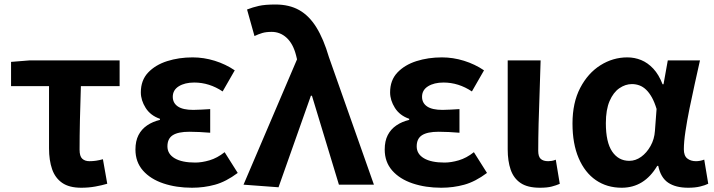

<svg xmlns="http://www.w3.org/2000/svg" viewBox="-20 -832 3218 865"><path d="M345.6 13.8Q291.8 13.8 260.1 -8.2Q228.4 -30.2 214.7 -69.9Q200.9 -109.6 200.9 -163.7V-444.1H29.8V-553.2L111.9 -559.8H518.9V-444.1H344.4Q341.8 -366.2 340.1 -291.4Q338.5 -216.7 338.5 -157.7Q338.5 -128.1 350.5 -117Q362.6 -105.8 382.9 -105.8Q398 -105.8 412.4 -107.9Q426.7 -110 443.7 -114.6L463.2 -4.2Q439.6 2.9 409.7 8.3Q379.7 13.8 345.6 13.8Z M844.9 13.8Q774.1 13.8 716 -5.7Q657.9 -25.2 624 -63.7Q590.2 -102.2 590.2 -158.2Q590.2 -196.6 603.9 -223.3Q617.7 -250 642.7 -267Q667.6 -284 700.5 -291.8V-296.8Q657.9 -311.5 636.2 -345.9Q614.5 -380.4 614.5 -415.9Q614.5 -470.3 647.2 -505Q679.9 -539.6 733 -556.6Q786.1 -573.5 847.8 -573.5Q898.1 -573.5 947.4 -558.2Q996.6 -542.9 1037.6 -515.1L983 -420Q953.6 -439.8 921.4 -450Q889.1 -460.2 855.1 -460.2Q812.7 -460.2 785.5 -443.3Q758.4 -426.4 758.4 -396Q758.4 -367.9 781.2 -352.4Q804.1 -336.9 850.6 -336.9Q868 -336.9 887.9 -338.2Q907.8 -339.5 927 -340.5V-234Q902.4 -236 878.8 -237.2Q855.2 -238.4 833.1 -238.4Q782.8 -238.4 758.5 -223Q734.3 -207.6 734.3 -172.6Q734.3 -138.3 767 -118.9Q799.7 -99.6 859.8 -99.6Q889.3 -99.6 924 -109.8Q958.6 -120 992 -146.4L1051 -52.9Q998.2 -13.5 948.7 0.1Q899.2 13.8 844.9 13.8Z M1234.8 11.7 1077.1 0 1318.2 -564.7 1313.9 -582.6Q1300.6 -634.6 1271.6 -661.5Q1242.5 -688.4 1203.9 -688.4Q1178.7 -688.4 1161.6 -683.3Q1144.6 -678.2 1126.5 -669.6L1093 -789.2Q1118.7 -799.3 1146.4 -805.5Q1174.1 -811.7 1221 -811.7Q1283.3 -811.7 1328 -786.5Q1372.6 -761.4 1405.2 -709Q1437.8 -656.6 1461.8 -574.8L1664.6 0H1506.9L1385.4 -400.6H1380.6Z M1967.9 13.8Q1897.1 13.8 1839 -5.7Q1780.9 -25.2 1747 -63.7Q1713.2 -102.2 1713.2 -158.2Q1713.2 -196.6 1726.9 -223.3Q1740.7 -250 1765.7 -267Q1790.6 -284 1823.5 -291.8V-296.8Q1780.9 -311.5 1759.2 -345.9Q1737.5 -380.4 1737.5 -415.9Q1737.5 -470.3 1770.2 -505Q1802.9 -539.6 1856 -556.6Q1909.1 -573.5 1970.8 -573.5Q2021.1 -573.5 2070.4 -558.2Q2119.6 -542.9 2160.6 -515.1L2106 -420Q2076.6 -439.8 2044.4 -450Q2012.1 -460.2 1978.1 -460.2Q1935.7 -460.2 1908.5 -443.3Q1881.4 -426.4 1881.4 -396Q1881.4 -367.9 1904.2 -352.4Q1927.1 -336.9 1973.6 -336.9Q1991 -336.9 2010.9 -338.2Q2030.8 -339.5 2050 -340.5V-234Q2025.4 -236 2001.8 -237.2Q1978.2 -238.4 1956.1 -238.4Q1905.8 -238.4 1881.5 -223Q1857.3 -207.6 1857.3 -172.6Q1857.3 -138.3 1890 -118.9Q1922.7 -99.6 1982.8 -99.6Q2012.3 -99.6 2047 -109.8Q2081.6 -120 2115 -146.4L2174 -52.9Q2121.2 -13.5 2071.7 0.1Q2022.2 13.8 1967.9 13.8Z M2412.5 13.8Q2356.8 13.8 2325.4 -7.5Q2294 -28.7 2280.6 -67.7Q2267.3 -106.6 2267.3 -158.8V-559.8H2415.6Q2414 -491.7 2411.1 -417.3Q2408.1 -342.9 2406.5 -274Q2404.8 -205.1 2404.8 -152.6Q2404.8 -126.6 2416.1 -116.2Q2427.5 -105.8 2449.8 -105.8Q2457 -105.8 2466.3 -107.3Q2475.5 -108.8 2483.9 -112.6L2501.9 -3.8Q2485.5 3.3 2465.4 8.5Q2445.2 13.8 2412.5 13.8Z M2780.9 13.8Q2714.6 13.8 2664.7 -20.3Q2614.9 -54.4 2587 -119.5Q2559.2 -184.6 2559.2 -275.5Q2559.2 -369.3 2593.9 -435.9Q2628.6 -502.4 2685 -538Q2741.4 -573.5 2806.1 -573.5Q2839 -573.5 2868.6 -561.4Q2898.3 -549.3 2923.2 -522.7Q2948.1 -496.1 2965 -452.4H2969.3L2988.5 -559.8H3133.5Q3122.5 -509.8 3109.9 -453.7Q3097.4 -397.7 3086.3 -342.8Q3075.2 -287.8 3068.1 -240.2Q3060.9 -192.5 3060.9 -159.3Q3060.9 -130.2 3076.4 -118Q3091.9 -105.8 3115.5 -105.8Q3123.9 -105.8 3133.6 -107.5Q3143.3 -109.2 3152.7 -113L3170.8 -4.2Q3156.6 2.9 3134.1 8.3Q3111.5 13.8 3080.5 13.8Q3024.1 13.8 2990.2 -9Q2956.4 -31.8 2945.5 -84.8H2941Q2882.6 13.8 2780.9 13.8ZM2815.1 -107.4Q2843.5 -107.4 2868.6 -125.5Q2893.7 -143.6 2910.9 -174.4Q2928.2 -205.2 2930.6 -242.3L2938 -341.3Q2928.9 -371.4 2917 -392.9Q2905 -414.3 2891.1 -427.7Q2877.1 -441.2 2860.9 -447.2Q2844.6 -453.2 2827 -453.2Q2797.5 -453.2 2770.3 -434.5Q2743.2 -415.8 2726.4 -377Q2709.5 -338.2 2709.5 -277.1Q2709.5 -191 2738 -149.2Q2766.4 -107.4 2815.1 -107.4Z"/></svg>

Font: Noto Sans TC
Style: Regular
Weight: 100
Designer: Ryoko NISHIZUKA 西塚涼子 (kana, bopomofo & ideographs); Paul D. Hunt (Latin, Greek & Cyrillic); Sandoll Communications 산돌커뮤니
Foundry: Adobe
Version: Version 2.004;hotconv 1.0.118;makeotfexe 2.5.65603